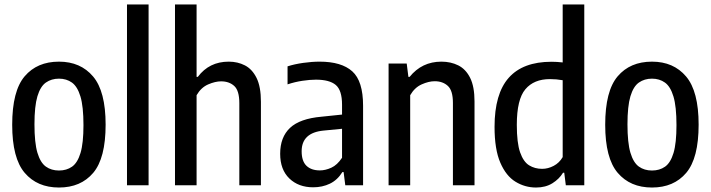

<svg xmlns="http://www.w3.org/2000/svg" viewBox="-20 -828 3176 858"><path d="M243.5 10Q146.5 10 90.5 -55.5Q34.5 -121 34.5 -270.5Q34.5 -421.5 90.2 -487Q146 -552.5 243.5 -552.5Q340 -552.5 396 -486.2Q452 -420 452 -271Q452 -121 396.5 -55.5Q341 10 243.5 10ZM243.5 -66Q277.5 -66 302 -83.2Q326.5 -100.5 339.8 -144.5Q353 -188.5 353 -269Q353 -352 339.5 -396.8Q326 -441.5 301.5 -459Q277 -476.5 243.5 -476.5Q210 -476.5 185.2 -459.2Q160.5 -442 147.2 -397.8Q134 -353.5 134 -272.5Q134 -190 147.2 -145.5Q160.5 -101 185 -83.5Q209.5 -66 243.5 -66Z M547.5 0V-808H644V0Z M762 0V-808H858.5V-484.5H864Q915 -552.5 1002 -552.5Q1042 -552.5 1074.5 -535.8Q1107 -519 1126.5 -479.8Q1146 -440.5 1146 -373V0H1049.5V-367Q1049.5 -423 1026.8 -443.8Q1004 -464.5 968 -464.5Q942 -464.5 910.2 -450.8Q878.5 -437 858.5 -402.5V0Z M1379.5 9Q1314 9 1273 -30.5Q1232 -70 1232 -141Q1232 -215 1276 -256.5Q1320 -298 1417 -306.5L1508.5 -316V-360Q1508.5 -425 1480.2 -448.5Q1452 -472 1392 -472Q1365 -472 1331.5 -467Q1298 -462 1265 -451V-531.5Q1296 -541.5 1335 -547Q1374 -552.5 1408 -552.5Q1506 -552.5 1554.2 -509.2Q1602.5 -466 1602.5 -355.5V0H1523L1515.5 -59H1510Q1488 -23.5 1454.2 -7.2Q1420.5 9 1379.5 9ZM1328 -152Q1328 -108 1349.5 -87.2Q1371 -66.5 1409.5 -66.5Q1434 -66.5 1460.5 -78.5Q1487 -90.5 1508.5 -123V-252.5L1426 -244.5Q1328 -235 1328 -152Z M1716.5 0V-544H1797.5L1805 -484.5H1810.5Q1865.5 -552.5 1952.5 -552.5Q1994.5 -552.5 2028 -535.8Q2061.5 -519 2081 -480Q2100.5 -441 2100.5 -374.5V0H2004V-368Q2004 -423.5 1981.2 -444.2Q1958.5 -465 1922.5 -465Q1896 -465 1864.5 -451Q1833 -437 1813 -402.5V0Z M2375.5 10Q2326 10 2283.8 -15.8Q2241.5 -41.5 2215.8 -101Q2190 -160.5 2190 -261Q2190 -409 2253.5 -480.5Q2317 -552 2444.5 -552Q2468 -552 2494.5 -549V-808H2591V0H2508.5L2501.5 -56H2496Q2479 -28 2448.5 -9Q2418 10 2375.5 10ZM2402.5 -73.5Q2429 -73.5 2454.2 -86.8Q2479.5 -100 2494.5 -126V-469.5Q2467 -474.5 2437.5 -474.5Q2366 -474.5 2327.8 -429.2Q2289.5 -384 2289.5 -270Q2289.5 -189.5 2304.2 -147.2Q2319 -105 2344.5 -89.2Q2370 -73.5 2402.5 -73.5Z M2893.5 10Q2796.5 10 2740.5 -55.5Q2684.5 -121 2684.5 -270.5Q2684.5 -421.5 2740.2 -487Q2796 -552.5 2893.5 -552.5Q2990 -552.5 3046 -486.2Q3102 -420 3102 -271Q3102 -121 3046.5 -55.5Q2991 10 2893.5 10ZM2893.5 -66Q2927.5 -66 2952 -83.2Q2976.5 -100.5 2989.8 -144.5Q3003 -188.5 3003 -269Q3003 -352 2989.5 -396.8Q2976 -441.5 2951.5 -459Q2927 -476.5 2893.5 -476.5Q2860 -476.5 2835.2 -459.2Q2810.5 -442 2797.2 -397.8Q2784 -353.5 2784 -272.5Q2784 -190 2797.2 -145.5Q2810.5 -101 2835 -83.5Q2859.5 -66 2893.5 -66Z"/></svg>

Font: Encode Sans Cnd Md
Style: Regular
Weight: 500
Width: 3
Designer: Multiple Designers
Foundry: Impallari Type
Version: Version 3.002; ttfautohint (v1.8.3) -l 8 -r 50 -G 200 -x 14 